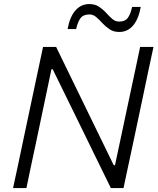

<svg xmlns="http://www.w3.org/2000/svg" viewBox="-20 -950 796 970"><path d="M46 0Q59 -59.5 70.8 -115Q82.5 -170.5 96.5 -237L146.5 -473Q161 -540.5 172.8 -597Q184.5 -653.5 197.5 -713H263.5Q310 -617.5 354 -527.2Q398 -437 440 -350.5L554.5 -115.5H561L637 -473Q651.5 -541 663.5 -597Q675.5 -653 688 -713H755.5Q742.5 -653.5 730.5 -597Q718.5 -540.5 704.5 -473L654.5 -236.5Q640.5 -170.5 628.5 -115Q616.5 -59.5 604 0H540Q500.5 -80.5 457.2 -169Q414 -257.5 362 -364L246 -600.5H240L163.5 -236.5Q149 -170 137.5 -115Q126 -60 113.5 0ZM582.5 -788.5Q554 -788.5 533.8 -802Q513.5 -815.5 497.5 -833Q481.5 -850.5 466 -863.8Q450.5 -877 431.5 -877Q401 -877 387 -858.5Q373 -840 364.5 -803H321.5Q332.5 -864.5 360.8 -897Q389 -929.5 431.5 -929.5Q460 -929.5 480 -916.2Q500 -903 515.8 -885.5Q531.5 -868 547 -854.5Q562.5 -841 582 -841Q612 -841 625.8 -859.8Q639.5 -878.5 647.5 -915H691Q680.5 -854 652.5 -821.2Q624.5 -788.5 582.5 -788.5Z"/></svg>

Font: Commissioner Light
Style: Italic
Weight: 300
Italic angle: -12°
Designer: Kostas Bartsokas
Foundry: Kostas Bartsokas
Version: Version 1.000; ttfautohint (v1.8.3)